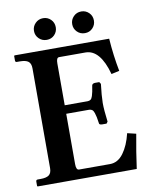

<svg xmlns="http://www.w3.org/2000/svg" viewBox="-88 -866 739 932"><g transform="rotate(-10 281.0 -400.0)"><path d="M189 -799.8Q210.9 -799.8 226.6 -784.4Q242.2 -769 242.2 -746.1Q242.2 -724.1 227.1 -708.5Q211.9 -692.9 189 -692.9Q166 -692.9 150.4 -708.5Q134.8 -724.1 134.8 -746.1Q134.8 -768.1 150.4 -783.9Q166 -799.8 189 -799.8ZM377 -799.8Q398.9 -799.8 414.6 -784.4Q430.2 -769 430.2 -746.1Q430.2 -724.1 415 -708.5Q399.9 -692.9 377 -692.9Q354 -692.9 338.6 -708.5Q323.2 -724.1 323.2 -746.1Q323.2 -768.1 338.6 -783.9Q354 -799.8 377 -799.8ZM22 0 19 -2V-23.9Q19 -32.7 26.9 -33.2H41Q70.8 -33.2 83.5 -43.2Q96.2 -53.2 96.2 -77.1V-568.8Q96.2 -592.8 83.5 -602.8Q70.8 -612.8 41 -612.8H26.9Q19 -612.8 19 -621.1V-644L22 -646H487.8Q493.7 -561 508.8 -483.9L469.2 -475.1Q435.1 -600.1 362.8 -600.1H232.9Q218.8 -600.1 219.2 -570.8V-365.2H332Q340.8 -365.2 346.9 -369.6Q353 -374 356.9 -386.5Q360.8 -398.9 362.3 -407.5Q363.8 -416 367.2 -436Q367.2 -439.9 371.6 -443.4Q376 -446.8 382.8 -446.8H403.8L410.2 -437Q403.3 -380.9 402.8 -344.2Q402.8 -310.1 410.2 -251L403.8 -242.2H382.8Q366.7 -242.2 367.2 -252Q364.3 -272 362.5 -281Q360.8 -290 356.9 -302Q353 -314 346.9 -318.6Q340.8 -323.2 332 -323.2H219.2V-75.2Q219.2 -46.4 232.9 -45.9H386.2Q425.3 -45.9 452.6 -83Q480 -120.1 494.1 -179.2L537.1 -168.9Q521 -83 509.8 0Z"/></g></svg>

Font: Linux Libertine
Style: Semibold
Weight: 600
Designer: Philipp H. Poll
Foundry: Philipp H. Poll
Version: Version 5.1.2 ; ttfautohint (v0.9)